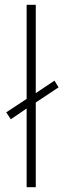

<svg xmlns="http://www.w3.org/2000/svg" viewBox="-20 -780 264 800"><path d="M91 0H129V-353L224 -416L207 -444L129 -392V-760H91V-368L6 -312L25 -283L91 -328Z"/></svg>

Font: Noto Sans Cherokee ExtraLight
Style: Regular
Weight: 200
Designer: Monotype Design Team
Foundry: Monotype Imaging Inc.
Version: Version 2.001